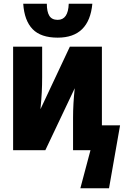

<svg xmlns="http://www.w3.org/2000/svg" viewBox="-20 -802 667 1025"><path d="M288 -601Q198 -601 154 -646.5Q110 -692 104 -782H230Q230 -739 243.5 -717.5Q257 -696 288 -696Q344 -696 347 -782H473Q456 -601 288 -601ZM409 203 463 0H370V-173Q370 -249 379 -331L222 0H50V-553H205V-389Q205 -348 203 -309.5Q201 -271 196 -219L353 -553H524V-133H621L562 203Z"/></svg>

Font: Noto Sans ExtraCondensed Black
Style: Regular
Weight: 900
Width: 2
Designer: Monotype Design Team
Foundry: Monotype Imaging Inc.
Version: Version 2.013; ttfautohint (v1.8.4.7-5d5b)